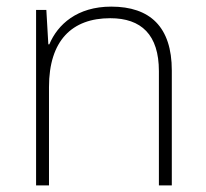

<svg xmlns="http://www.w3.org/2000/svg" viewBox="-20 -560 622 580"><path d="M316 -540C213 -540 154 -486 129 -426H126L120 -530H89V0H128V-297C128 -437 197 -505 313 -505C407 -505 460 -455 460 -345V0H499V-347C499 -479 433 -540 316 -540Z"/></svg>

Font: Noto Sans Sinhala UI ExtraLight
Style: Regular
Weight: 200
Designer: Jelle Bosma - Monotype Design Team
Foundry: Monotype Imaging Inc.
Version: Version 2.006